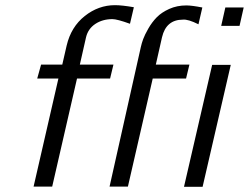

<svg xmlns="http://www.w3.org/2000/svg" viewBox="-20 -722 963 743"><path d="M124 -418 139 -472H221L238 -546Q255 -618 308 -660Q361 -702 425 -702Q452 -702 498 -694L483 -630Q433 -648 415 -648Q377 -648 349 -629.5Q321 -611 313 -578L289 -472H419L406 -418H278L182 0H110L206 -418ZM404 0 525 -540Q528 -554 534 -570.5Q540 -587 554 -611.5Q568 -636 586.5 -655Q605 -674 635 -687.5Q665 -701 701 -701Q722 -701 763 -693Q753 -649 748 -628Q708 -648 688 -646Q623 -646 607 -578L583 -472H713L700 -418H571L475 0ZM692 1 801 -471H873L764 1ZM836 -622 852 -693H923L907 -622Z"/></svg>

Font: Coval
Style: ExtraLight Italic
Weight: 200
Foundry: Context Ltd
Version: Version 001.000